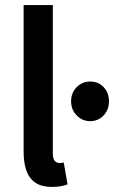

<svg xmlns="http://www.w3.org/2000/svg" viewBox="-20 -726 449 756"><path d="M185 10Q144 10 119.5 -6.5Q95 -23 84 -54Q73 -85 73 -128V-706H188V-122Q188 -100 196 -92Q204 -84 214 -84Q218 -84 221.5 -84.5Q225 -85 231 -86L246 0Q236 4 220.5 7Q205 10 185 10ZM335 -249Q304 -249 282 -271.5Q260 -294 260 -327Q260 -361 282 -383Q304 -405 335 -405Q367 -405 388 -383Q409 -361 409 -327Q409 -294 388 -271.5Q367 -249 335 -249Z"/></svg>

Font: Source Sans 3 SemiBold
Style: Regular
Weight: 600
Designer: Paul D. Hunt
Foundry: Adobe
Version: Version 3.046;hotconv 1.0.118;makeotfexe 2.5.65603